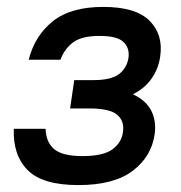

<svg xmlns="http://www.w3.org/2000/svg" viewBox="-20 -528 525 556"><path d="M279 -508Q373 -508 413 -468Q453 -428 444 -365Q439 -329 419 -300.5Q399 -272 365 -255Q403 -237 418 -207.5Q433 -178 428 -140Q419 -75 364.5 -33.5Q310 8 207 8Q103 8 60 -35.5Q17 -79 20 -155H112Q113 -117 136.5 -96.5Q160 -76 219 -76Q279 -76 305.5 -95.5Q332 -115 336 -145Q341 -177 319.5 -195.5Q298 -214 238 -214H183L195 -296H250Q301 -296 324 -313Q347 -330 352 -360Q356 -389 337.5 -406.5Q319 -424 268 -424Q217 -424 192 -405.5Q167 -387 155 -355H63Q81 -425 133 -466.5Q185 -508 279 -508Z"/></svg>

Font: Retni Sans Medium
Style: Italic
Weight: 500
Italic angle: -8°
Designer: Vitaly Kuzmin
Foundry: ParaType Ltd.
Version: Version 1.00;June 10, 2019;FontCreator 11.5.0.2425 64-bit; t